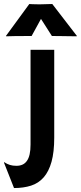

<svg xmlns="http://www.w3.org/2000/svg" viewBox="-64 -762 409 970"><path d="M-34.2 -580.1 84 -741.7Q87.4 -741.2 95.2 -741Q103 -740.7 111.8 -740.5Q120.6 -740.2 128.7 -740.2Q136.7 -740.2 141.1 -740.2Q145 -740.2 153.6 -740.5Q162.1 -740.7 171.6 -741Q181.2 -741.2 189.2 -741.5Q197.3 -741.7 200.2 -741.7L324.7 -580.1L322.8 -578.6Q315.4 -578.6 301.8 -578.9Q288.1 -579.1 271 -579.3Q253.9 -579.6 234.9 -579.8Q215.8 -580.1 198.2 -580.1L143.1 -666.5L95.7 -580.1Q50.3 -580.1 16.6 -579.8Q-17.1 -579.6 -32.7 -578.6ZM-43 57.1Q-28.3 66.9 -13.9 71.3Q0.5 75.7 19 75.7Q36.1 75.7 49.3 69.8Q62.5 64 71.8 51Q81.1 38.1 85.7 17.6Q90.3 -2.9 90.3 -31.7V-510.3H210V-66.9Q210 6.3 196.3 55.4Q182.6 104.5 156.7 134Q130.9 163.6 93 175.8Q55.2 188 6.8 188L-43.9 59.6Z"/></svg>

Font: Hammersmith One
Style: Regular
Weight: 400
Designer: Nicole Fally
Foundry: Nicole Fally
Version: Version 1.002